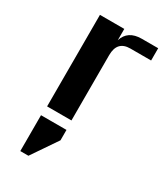

<svg xmlns="http://www.w3.org/2000/svg" viewBox="-182 -564 761 881"><g transform="rotate(30 198.5 -123.5)"><path d="M76 239V49H211V104L119 239ZM301 -486H388V-421H278Q209 -421 209 -346V0H80V-485H209V-425Q228 -486 301 -486Z"/></g></svg>

Font: Sarpanch SemiBold
Style: Regular
Weight: 600
Designer: Manushi Parikh (Devanagari and Latin), Jyotish Sonowal (Devanagari)
Foundry: Indian Type Foundry
Version: Version 2.004;PS 1.0;hotconv 1.0.78;makeotf.lib2.5.61930; tt